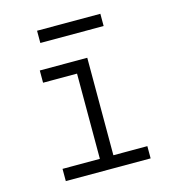

<svg xmlns="http://www.w3.org/2000/svg" viewBox="-105 -789 809 879"><g transform="rotate(-15 300.0 -349.5)"><path d="M99 0V-58H276V-462H115V-520H340V-58H501V0ZM150 -641V-699H450V-641Z"/></g></svg>

Font: Iosevka Custom Light Extended
Style: Regular
Weight: 300
Width: 7
Monospace: yes
Designer: Belleve Invis
Foundry: Belleve Invis
Version: Version 11.2.4; ttfautohint (v1.8.4)